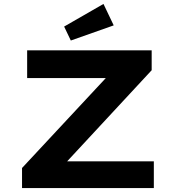

<svg xmlns="http://www.w3.org/2000/svg" viewBox="-20 -956 895 976"><path d="M92 0V-102L568 -613L632 -559H118V-700H751V-599L276 -87L212 -136H762V0ZM340 -750 306 -821 506 -936 558 -827Z"/></svg>

Font: Lexend Tera SemiBold
Style: Regular
Weight: 600
Version: Version 1.007